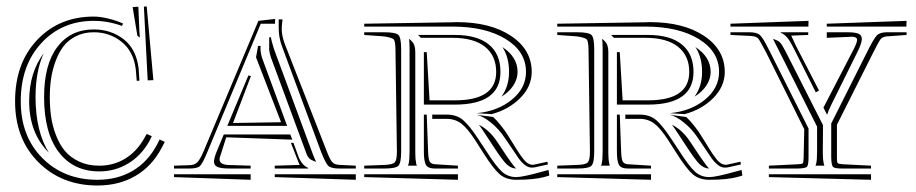

<svg xmlns="http://www.w3.org/2000/svg" viewBox="-20 -593 2819 591"><path d="M402.8 -483.4 388.2 -571.3 405.8 -572.3 409.2 -494.6 410.6 -477.1ZM358.9 -520.5 355.5 -513.2Q312.5 -528.8 268.6 -528.8Q170.4 -528.8 107.2 -460.2Q43.9 -391.6 43.9 -281.2Q43.9 -173.3 110.4 -106.4Q176.8 -39.6 279.8 -39.6Q341.3 -39.6 388.2 -67.1Q435.1 -94.7 463.4 -147.9L471.2 -163.6L487.3 -156.2L478.5 -139.6Q448.7 -82 397.7 -52Q346.7 -22 279.8 -22Q169.9 -22 98.1 -93.8Q26.4 -165.5 26.4 -281.2Q26.4 -398.4 94.5 -470.2Q162.6 -542 268.6 -542Q288.6 -542 314.5 -535.6Q340.3 -529.3 358.9 -520.5ZM447.3 -173.8 439.5 -158.2Q414.6 -113.8 374.3 -89.6Q334 -65.4 285.6 -65.4Q206.1 -65.4 160.9 -124.8Q115.7 -184.1 115.7 -294.4Q115.7 -394.5 156.5 -448.5Q197.3 -502.4 268.6 -502.4Q321.3 -502.4 360.4 -472.4Q399.4 -442.4 406.7 -382.3L409.2 -344.7L400.9 -344.2L397.9 -379.9Q391.1 -434.6 354.5 -464.1Q317.9 -493.7 268.6 -493.7Q237.3 -493.7 213.1 -481.2Q189 -468.8 174.3 -449Q159.7 -429.2 150.1 -402.1Q140.6 -375 137 -348.9Q133.3 -322.8 133.3 -294.4Q133.3 -263.2 137.2 -234.9Q141.1 -206.5 151.9 -178Q162.6 -149.4 179.2 -129.2Q195.8 -108.9 223.1 -95.9Q250.5 -83 285.6 -83Q329.6 -83 365.2 -104.7Q400.9 -126.5 423.8 -167L431.6 -180.7ZM434.6 -345.7 422.9 -572.8 431.6 -573.2 452.1 -346.2ZM114.7 -429.2Q89.4 -374 89.4 -294.4Q89.4 -189 130.4 -123Q69.8 -183.6 69.8 -281.2Q69.8 -369.6 114.7 -429.2Z M1075.2 -56.6V-39.6L825.7 -47.9V-56.6ZM751.5 -56.6V-39.6L515.6 -47.9V-56.6ZM744.6 -360.8 752.4 -358.9 697.3 -214.4 845.2 -216.8 768.1 -416.5 774.4 -451.7H782.2V-450.2Q781.7 -449.2 781.7 -445.8Q781.7 -426.3 789.6 -406.7L863.8 -205.6H679.7ZM875.5 -153.3H883.3L897.9 -113.3Q908.7 -84 928.7 -76.2V-74.2H825.7V-83L902.3 -85.4L896.5 -99.1ZM879.9 -163.1 676.3 -170.4 658.7 -114.7Q655.8 -107.4 655.8 -102.1Q655.8 -85 688.5 -85L751.5 -83V-74.2H688.5Q661.1 -74.2 649.9 -78.9Q638.7 -83.5 638.7 -95.7Q638.7 -106 647 -126.5L668.9 -179.2H873.5ZM826.7 -534.7V-520H782.7L619.1 -127Q604 -90.3 595.9 -82.3Q587.9 -74.2 562 -74.2H515.6V-83L562 -84.5Q578.1 -84.5 587.2 -93.3Q596.2 -102.1 607.4 -128.9L775.4 -528.8ZM837.9 -533.2H849.6Q847.2 -513.7 847.2 -502.9Q847.2 -482.9 856.9 -457L983.9 -132.3Q995.1 -102.5 1002.4 -94.2Q1009.8 -85.9 1026.4 -85.4L1075.2 -83V-74.2H1025.4Q999 -74.2 990.5 -82.5Q981.9 -90.8 967.8 -127L847.7 -451.2Q837.9 -478 837.9 -505.9V-514.6ZM808.6 -477.5 813.5 -479Q815.4 -467.8 823.2 -442.4L943.4 -117.2Q945.3 -111.8 948.7 -104.5Q952.1 -97.2 953.1 -94.7Q951.7 -95.2 947.5 -96.9Q943.4 -98.6 941.9 -99.1Q940.4 -99.6 937.5 -101.3Q934.6 -103 933.1 -104.5Q931.6 -106 929.4 -108.6Q927.2 -111.3 925.5 -114.7Q923.8 -118.2 922.4 -122.6L901.4 -179.2L814 -416Q809.6 -428.7 808.1 -442.9L808.6 -443.4Z M1101.1 -56.6H1389.6V-39.6L1101.1 -47.9ZM1379.9 -271H1284.7V-432.6H1293.5L1302.2 -284.2H1380.9Q1507.3 -284.2 1507.3 -371.6Q1507.3 -421.4 1472.9 -449Q1438.5 -476.6 1372.1 -476.6H1275.4L1267.1 -485.4H1380.9Q1448.7 -485.4 1484.6 -456.1Q1520.5 -426.8 1520.5 -371.6Q1520.5 -271 1379.9 -271ZM1297.9 -122.6Q1298.8 -102.5 1302.7 -95.5Q1306.6 -88.4 1319.3 -87.4L1389.6 -83V-74.2H1319.3Q1296.9 -74.2 1290.8 -85.9Q1284.7 -97.7 1284.7 -127V-240.2H1293.5ZM1101.1 -485.4V-493.7H1162.1Q1197.8 -493.7 1206.3 -485.4Q1214.8 -477.1 1214.8 -441.4V-127Q1214.8 -91.3 1206.3 -82.8Q1197.8 -74.2 1162.1 -74.2H1101.1V-83L1164.1 -85.4Q1189 -86.4 1195.3 -93.5Q1201.7 -100.6 1201.7 -126L1197.3 -441.4Q1196.8 -466.3 1191.9 -471.7Q1187 -477.1 1162.1 -481ZM1498 -232.9Q1508.3 -223.6 1521.7 -206.8Q1535.2 -189.9 1542 -178.7L1556.6 -155.3Q1559.1 -151.9 1566.4 -139.6Q1573.7 -127.4 1578.4 -120.6Q1583 -113.8 1590.1 -104.5Q1597.2 -95.2 1604 -90.8Q1610.8 -86.4 1617.2 -85.9H1622.6L1665 -95.2L1666.5 -86.9L1649.4 -83L1624.5 -77.6Q1622.1 -77.1 1616.7 -77.1Q1605.5 -77.1 1594.7 -85.9Q1584 -94.7 1576.2 -106Q1568.4 -117.2 1547.9 -147.9L1531.7 -171.4Q1515.1 -196.3 1491 -215.8Q1466.8 -235.4 1446.8 -239.7ZM1493.2 -241.7 1446.8 -244.6Q1511.7 -250.5 1555.4 -286.1Q1599.1 -321.8 1599.1 -371.6Q1599.1 -434.6 1536.6 -472.9Q1474.1 -511.2 1372.1 -511.2H1101.1V-520L1371.1 -524.4Q1374 -524.4 1378.9 -524.7Q1383.8 -524.9 1386.2 -524.9Q1489.7 -524.9 1553.2 -482.4Q1616.7 -439.9 1616.7 -371.6Q1616.7 -326.7 1581.1 -291Q1545.4 -255.4 1493.2 -241.7ZM1668.5 -69.8 1670.9 -52.7 1656.2 -48.3Q1624.5 -39.6 1569.3 -39.6Q1537.6 -39.6 1517.8 -56.9Q1498 -74.2 1467.3 -123L1442.9 -161.1Q1418.9 -198.2 1399.9 -212.6Q1380.9 -227.1 1355 -227.1H1310.5V-240.2H1355Q1385.7 -240.2 1405.5 -223.4Q1425.3 -206.5 1452.6 -164.6L1477.5 -127Q1506.8 -81.1 1525.1 -64.5Q1543.5 -47.9 1569.3 -47.9Q1589.4 -47.9 1651.9 -65.4ZM1568.4 -74.2Q1552.7 -74.7 1539.3 -87.6Q1525.9 -100.6 1499.5 -141.1L1474.6 -179.2Q1470.7 -185.5 1462.9 -196.8Q1455.1 -208 1454.1 -209Q1486.3 -192.9 1510.3 -156.7L1525.9 -133.3Q1556.6 -86.4 1568.4 -74.2ZM1523.4 -295.4Q1546.9 -327.1 1546.9 -371.6Q1546.9 -417 1526.4 -448.2Q1573.2 -417.5 1573.2 -371.6Q1573.2 -350.1 1560.1 -329.8Q1546.9 -309.6 1523.4 -295.4ZM1239.3 -472.2 1240.7 -472.7 1248.5 -464.8Q1258.3 -455.1 1258.3 -432.6V-127V-121.1Q1258.3 -102.5 1261.2 -88.9Q1261.2 -87.9 1262 -85.9Q1262.7 -84 1263.2 -83H1235.8Q1235.8 -84 1236.8 -85.9Q1237.8 -87.9 1237.8 -88.9Q1240.7 -100.6 1240.7 -127V-441.4Q1240.7 -462.9 1239.3 -472.2Z M1695.3 -56.6H1983.9V-39.6L1695.3 -47.9ZM1974.1 -271H1878.9V-432.6H1887.7L1896.5 -284.2H1975.1Q2101.6 -284.2 2101.6 -371.6Q2101.6 -421.4 2067.1 -449Q2032.7 -476.6 1966.3 -476.6H1869.6L1861.3 -485.4H1975.1Q2043 -485.4 2078.9 -456.1Q2114.7 -426.8 2114.7 -371.6Q2114.7 -271 1974.1 -271ZM1892.1 -122.6Q1893.1 -102.5 1897 -95.5Q1900.9 -88.4 1913.6 -87.4L1983.9 -83V-74.2H1913.6Q1891.1 -74.2 1885 -85.9Q1878.9 -97.7 1878.9 -127V-240.2H1887.7ZM1695.3 -485.4V-493.7H1756.3Q1792 -493.7 1800.5 -485.4Q1809.1 -477.1 1809.1 -441.4V-127Q1809.1 -91.3 1800.5 -82.8Q1792 -74.2 1756.3 -74.2H1695.3V-83L1758.3 -85.4Q1783.2 -86.4 1789.6 -93.5Q1795.9 -100.6 1795.9 -126L1791.5 -441.4Q1791 -466.3 1786.1 -471.7Q1781.2 -477.1 1756.3 -481ZM2092.3 -232.9Q2102.5 -223.6 2116 -206.8Q2129.4 -189.9 2136.2 -178.7L2150.9 -155.3Q2153.3 -151.9 2160.6 -139.6Q2168 -127.4 2172.6 -120.6Q2177.2 -113.8 2184.3 -104.5Q2191.4 -95.2 2198.2 -90.8Q2205.1 -86.4 2211.4 -85.9H2216.8L2259.3 -95.2L2260.7 -86.9L2243.7 -83L2218.8 -77.6Q2216.3 -77.1 2210.9 -77.1Q2199.7 -77.1 2189 -85.9Q2178.2 -94.7 2170.4 -106Q2162.6 -117.2 2142.1 -147.9L2126 -171.4Q2109.4 -196.3 2085.2 -215.8Q2061 -235.4 2041 -239.7ZM2087.4 -241.7 2041 -244.6Q2106 -250.5 2149.7 -286.1Q2193.4 -321.8 2193.4 -371.6Q2193.4 -434.6 2130.9 -472.9Q2068.4 -511.2 1966.3 -511.2H1695.3V-520L1965.3 -524.4Q1968.3 -524.4 1973.1 -524.7Q1978 -524.9 1980.5 -524.9Q2084 -524.9 2147.5 -482.4Q2210.9 -439.9 2210.9 -371.6Q2210.9 -326.7 2175.3 -291Q2139.6 -255.4 2087.4 -241.7ZM2262.7 -69.8 2265.1 -52.7 2250.5 -48.3Q2218.8 -39.6 2163.6 -39.6Q2131.8 -39.6 2112.1 -56.9Q2092.3 -74.2 2061.5 -123L2037.1 -161.1Q2013.2 -198.2 1994.1 -212.6Q1975.1 -227.1 1949.2 -227.1H1904.8V-240.2H1949.2Q1980 -240.2 1999.8 -223.4Q2019.5 -206.5 2046.9 -164.6L2071.8 -127Q2101.1 -81.1 2119.4 -64.5Q2137.7 -47.9 2163.6 -47.9Q2183.6 -47.9 2246.1 -65.4ZM2162.6 -74.2Q2147 -74.7 2133.5 -87.6Q2120.1 -100.6 2093.8 -141.1L2068.8 -179.2Q2064.9 -185.5 2057.1 -196.8Q2049.3 -208 2048.3 -209Q2080.6 -192.9 2104.5 -156.7L2120.1 -133.3Q2150.9 -86.4 2162.6 -74.2ZM2117.7 -295.4Q2141.1 -327.1 2141.1 -371.6Q2141.1 -417 2120.6 -448.2Q2167.5 -417.5 2167.5 -371.6Q2167.5 -350.1 2154.3 -329.8Q2141.1 -309.6 2117.7 -295.4ZM1833.5 -472.2 1835 -472.7 1842.8 -464.8Q1852.5 -455.1 1852.5 -432.6V-127V-121.1Q1852.5 -102.5 1855.5 -88.9Q1855.5 -87.9 1856.2 -85.9Q1856.9 -84 1857.4 -83H1830.1Q1830.1 -84 1831.1 -85.9Q1832 -87.9 1832 -88.9Q1835 -100.6 1835 -127V-441.4Q1835 -462.9 1833.5 -472.2Z M2770.5 -528.8 2770 -511.2H2524.9V-520ZM2468.8 -528.8 2468.3 -511.2H2228.5V-520ZM2468.8 -197.3V-109.4Q2468.8 -85 2464.1 -79.8Q2459.5 -74.7 2434.1 -74.2H2346.7V-83L2436 -87.4Q2448.7 -87.9 2450.9 -90.3Q2453.1 -92.8 2453.6 -105L2455.6 -195.3L2338.4 -431.2Q2318.8 -468.8 2313.5 -474.9Q2308.1 -481 2291 -482.4L2228.5 -485.4V-493.7H2286.6Q2310.1 -493.7 2319.6 -484.6Q2329.1 -475.6 2345.2 -442.9Q2348.1 -437.5 2349.6 -434.6ZM2556.2 -209V-105Q2556.2 -93.3 2558.8 -90.8Q2561.5 -88.4 2573.7 -87.4L2661.1 -83V-74.2H2573.7Q2549.3 -74.2 2544.2 -79.1Q2539.1 -84 2538.6 -109.4V-212.9L2648.9 -432.6Q2668.9 -473.1 2678.5 -483.4Q2688 -493.7 2709.5 -493.7H2770.5V-485.4L2709.5 -481Q2696.3 -480 2690.2 -471.9Q2684.1 -463.9 2664.6 -424.8ZM2346.7 -56.6H2661.1V-39.6L2346.7 -47.9ZM2397.9 -435.1 2513.2 -208V-189.5Q2513.2 -139.6 2512.7 -127V-121.1Q2512.7 -102.5 2515.6 -88.9Q2515.6 -87.9 2516.6 -85.9Q2517.6 -84 2517.6 -83H2490.2Q2490.2 -84 2491.2 -85.9Q2492.2 -87.9 2492.2 -88.9Q2495.1 -100.6 2495.1 -127V-203.1L2373 -446.3L2359.4 -473.1Q2361.3 -472.7 2365.5 -471.2Q2369.6 -469.7 2370.8 -469Q2372.1 -468.3 2375 -466.8Q2377.9 -465.3 2379.2 -464.1Q2380.4 -462.9 2382.8 -460.2Q2385.3 -457.5 2387.2 -454.1Q2389.2 -450.7 2391.8 -446Q2394.5 -441.4 2397.9 -435.1ZM2501 -314.5 2491.2 -308.6 2421.9 -446.8Q2411.1 -468.3 2402.6 -478Q2394 -487.8 2383.3 -492.2V-493.7H2467.8V-485.4L2415.5 -483.4L2428.7 -454.6ZM2524.9 -493.7H2587.9Q2611.8 -493.7 2622.3 -489.3Q2632.8 -484.9 2632.8 -473.1Q2632.8 -460 2619.1 -432.6L2539.1 -271Q2529.8 -252.4 2525.9 -239.7L2514.6 -261.7L2608.9 -443.8Q2618.2 -462.4 2618.2 -470.2Q2618.2 -480 2601.1 -480Q2600.1 -480 2597.2 -479.7Q2594.2 -479.5 2592.8 -479.5L2524.9 -476.6Z"/></svg>

Font: FoglihtenNo03
Style: Regular
Weight: 500
Version: Version 0.59